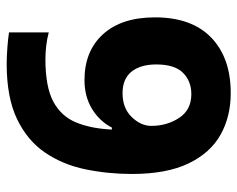

<svg xmlns="http://www.w3.org/2000/svg" viewBox="-88 -706 711 575"><g transform="rotate(-90 267.5 -418.5)"><path d="M34 -379Q34 -451 48 -518.5Q62 -586 98 -639Q134 -692 198.5 -723Q263 -754 364 -754Q384 -754 411.5 -752Q439 -750 458 -747V-628Q439 -633 418.5 -635.5Q398 -638 378 -638Q295 -638 251 -614.5Q207 -591 188.5 -546.5Q170 -502 167 -439H173Q192 -476 229 -498.5Q266 -521 315 -521Q402 -521 452.5 -465.5Q503 -410 503 -310Q503 -200 442.5 -141.5Q382 -83 276 -83Q206 -83 151.5 -113.5Q97 -144 65.5 -209.5Q34 -275 34 -379ZM273 -201Q312 -201 337 -226Q362 -251 362 -306Q362 -353 340.5 -380Q319 -407 276 -407Q231 -407 204.5 -379.5Q178 -352 178 -321Q178 -274 202 -237.5Q226 -201 273 -201Z"/></g></svg>

Font: Noto Sans Telugu UI SemiCondensed
Style: Bold
Weight: 700
Width: 4
Designer: Jelle Bosma - Monotype Design Team
Foundry: Monotype Imaging Inc.
Version: Version 2.005; ttfautohint (v1.8.4.7-5d5b)